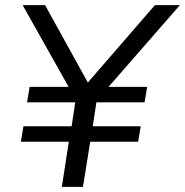

<svg xmlns="http://www.w3.org/2000/svg" viewBox="-20 -725 718 745"><path d="M220 0 247 -175H61L71 -235H258L272 -328H85L95 -388H256L254 -374L68 -705H155L329 -390H308L581 -705H678L389 -374L391 -388H551L541 -328H354L340 -235H526L516 -175H330L302 0Z"/></svg>

Font: Nunito Sans 12pt ExtraLight 12pt
Style: Italic
Weight: 400
Italic angle: -9°
Version: Version 3.101;gftools[0.9.27]